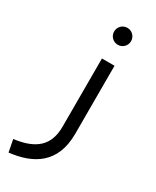

<svg xmlns="http://www.w3.org/2000/svg" viewBox="-191 -585 687 845"><g transform="rotate(30 152.5 -162.5)"><path d="M191 -445C215 -445 234 -464 234 -488C234 -512 215 -531 191 -531C167 -531 148 -512 148 -488C148 -464 167 -445 191 -445ZM12 206C130 193 225 138 225 -12V-358H161V-12C161 83 110 130 0 144Z"/></g></svg>

Font: UULA Sans
Style: Regular
Weight: 400
Designer: Mohamed Gaber, Laura Garcia Mut
Foundry: Kief Type Foundry
Version: Version 3.006;hotconv 1.0.109;makeotfexe 2.5.65596